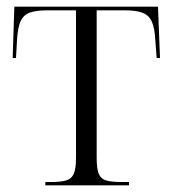

<svg xmlns="http://www.w3.org/2000/svg" viewBox="-20 -556 518 576"><path d="M116 0V-10H134Q162 -10 178 -14.5Q194 -19 201 -34Q208 -49 208 -82V-525H122Q88 -525 69 -518Q50 -511 41.5 -491.5Q33 -472 31 -435L28 -382H18L23 -536H454L460 -382H450L446 -435Q444 -472 435.5 -491Q427 -510 408 -517.5Q389 -525 355 -525H270V-82Q270 -49 276.5 -34Q283 -19 299 -14.5Q315 -10 344 -10H367V0Z"/></svg>

Font: Noto Serif Display SemiCondensed Light
Style: Regular
Weight: 300
Width: 4
Designer: Monotype Design Team
Foundry: Monotype Imaging Inc.
Version: Version 2.009